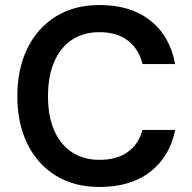

<svg xmlns="http://www.w3.org/2000/svg" viewBox="-20 -732 765 764"><path d="M376 12Q275 12 201.5 -33.5Q128 -79 88.5 -160.5Q49 -242 49 -349Q49 -457 88.5 -538.5Q128 -620 201.5 -666Q275 -712 376 -712Q500 -712 578 -650.5Q656 -589 677 -477H547Q533 -536 489.5 -570Q446 -604 375 -604Q312 -604 266 -573.5Q220 -543 195.5 -485.5Q171 -428 171 -349Q171 -270 195.5 -213.5Q220 -157 266 -126.5Q312 -96 375 -96Q446 -96 489 -127.5Q532 -159 547 -215H677Q656 -109 578 -48.5Q500 12 376 12Z"/></svg>

Font: DM Sans 9pt SemiBold
Style: Regular
Weight: 600
Version: Version 4.004;gftools[0.9.30]